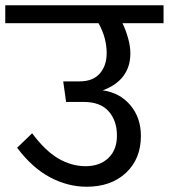

<svg xmlns="http://www.w3.org/2000/svg" viewBox="-40 -709 641 729"><path d="M581 -621H425Q438 -594 446.5 -563.5Q455 -533 455 -506Q455 -456 428.5 -420.5Q402 -385 350 -366Q415 -357 455 -309.5Q495 -262 495 -193Q495 -106 438.5 -53Q382 0 289 0Q218 0 150.5 -35.5Q83 -71 25 -148L82 -203Q131 -137 181 -107.5Q231 -78 285 -78Q339 -78 371.5 -109Q404 -140 404 -194Q404 -251 372.5 -286.5Q341 -322 277 -322H211L200 -400H262Q313 -400 339 -430Q365 -460 365 -507Q365 -566 334 -621H-20V-689H581Z"/></svg>

Font: FiraGOUPP
Style: Medium
Weight: 400
Designer: bBox Type
Foundry: bBox Type GmbH
Version: Version 1.001